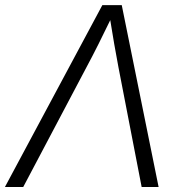

<svg xmlns="http://www.w3.org/2000/svg" viewBox="-49 -748 712 768"><path d="M-29.3 0 360.4 -727.5H438L585.4 0H517.6L424.8 -479Q417 -520 408 -571.3Q398.9 -622.6 387.2 -696.3H406.2Q370.6 -623 345 -571.8Q319.3 -520.5 296.9 -479L43.9 0Z"/></svg>

Font: Inter 28pt Light
Style: Italic
Weight: 300
Italic angle: -9.3988°
Designer: Rasmus Andersson
Foundry: rsms
Version: Version 4.001;git-66647c0bb